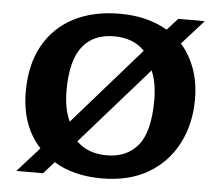

<svg xmlns="http://www.w3.org/2000/svg" viewBox="-52 -772 967 844"><g transform="rotate(5 432.0 -350.0)"><path d="M50 14 147 -94Q61 -187 61 -338Q61 -457 108 -541Q155 -625 241 -669.5Q327 -714 444 -714Q566 -714 654 -662L701 -714H818L722 -607Q761 -563 783 -502.5Q805 -442 805 -367Q805 -259 760.5 -172.5Q716 -86 631.5 -36Q547 14 426 14Q363 14 310 0.5Q257 -13 215 -39L168 14ZM265 -222 562 -561Q512 -613 427 -613Q336 -613 287.5 -551.5Q239 -490 239 -357Q239 -278 265 -222ZM439 -89Q529 -89 578 -149.5Q627 -210 627 -349Q627 -425 604 -478L306 -139Q356 -89 439 -89Z"/></g></svg>

Font: Literata 7pt
Style: Bold
Weight: 700
Designer: Latin by Veronika Burian and Jose Scaglione. Greek by Irene Vlachou. Cyrillic by Vera Evstafieva.
Foundry: TypeTogether
Version: Version 3.002